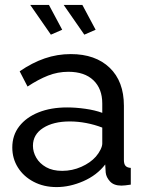

<svg xmlns="http://www.w3.org/2000/svg" viewBox="-20 -751 594 781"><path d="M30 -151Q30 -201 58.5 -237.5Q87 -274 137 -294Q187 -314 253 -314Q288 -314 327 -308.5Q366 -303 396 -292V-330Q396 -390 360 -424.5Q324 -459 258 -459Q215 -459 175.5 -443.5Q136 -428 92 -399L60 -461Q111 -496 162 -513.5Q213 -531 268 -531Q368 -531 426 -475.5Q484 -420 484 -321V-100Q484 -84 490.5 -76.5Q497 -69 512 -68V0Q499 2 489.5 3Q480 4 474 4Q443 4 427.5 -13Q412 -30 410 -49L408 -82Q374 -38 319 -14Q264 10 210 10Q158 10 117 -11.5Q76 -33 53 -69.5Q30 -106 30 -151ZM370 -114Q382 -128 389 -142.5Q396 -157 396 -167V-232Q365 -244 331 -250.5Q297 -257 264 -257Q197 -257 155.5 -230.5Q114 -204 114 -158Q114 -133 127.5 -109.5Q141 -86 167.5 -71Q194 -56 233 -56Q274 -56 311 -72.5Q348 -89 370 -114ZM239 -731H315L369 -630L323 -610ZM103 -731H179L233 -630L187 -610Z"/></svg>

Font: Raleway Thin Medium
Style: Regular
Weight: 500
Version: Version 4.026